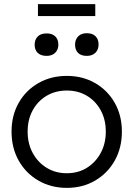

<svg xmlns="http://www.w3.org/2000/svg" viewBox="-20 -901 647 931"><path d="M304 10Q227 10 166 -25.5Q105 -61 70.5 -122.5Q36 -184 36 -263Q36 -341 70.5 -402Q105 -463 166 -498Q227 -533 304 -533Q381 -533 441.5 -498Q502 -463 536.5 -402Q571 -341 571 -263Q571 -184 536.5 -122.5Q502 -61 441.5 -25.5Q381 10 304 10ZM304 -61Q359 -61 401.5 -87.5Q444 -114 468.5 -159.5Q493 -205 493 -263Q493 -321 468.5 -366Q444 -411 401.5 -436.5Q359 -462 304 -462Q249 -462 206 -436.5Q163 -411 138.5 -366Q114 -321 114 -263Q114 -205 138.5 -159.5Q163 -114 206 -87.5Q249 -61 304 -61ZM401 -630Q373 -630 358.5 -644.5Q344 -659 344 -685Q344 -709 359 -724.5Q374 -740 401 -740Q428 -740 443 -725.5Q458 -711 458 -685Q458 -660 442.5 -645Q427 -630 401 -630ZM206 -630Q178 -630 163 -644.5Q148 -659 148 -684Q148 -709 163 -724Q178 -739 206 -739Q233 -739 248 -724.5Q263 -710 263 -684Q263 -660 247.5 -645Q232 -630 206 -630ZM164 -823V-881H442V-823Z"/></svg>

Font: Lexend Light
Style: Regular
Weight: 300
Designer: Bonnie Shaver-Troup, Thomas Jockin
Foundry: Lexend
Version: Version 1.007; ttfautohint (v1.8.3)